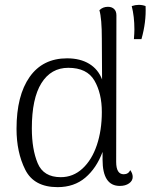

<svg xmlns="http://www.w3.org/2000/svg" viewBox="-20 -757 633 790"><path d="M562 -596H531Q533 -622 533 -636Q533 -689 522 -732Q537 -737 551 -737Q566 -737 579 -732Q582 -666 562 -596ZM516 -57Q526 -43 526 -29Q526 -13 511 -2.5Q496 8 473 8Q402 8 402 -100V-132Q377 -65 331 -26Q285 13 217 13Q120 13 84 -58.5Q48 -130 48 -227Q48 -364 102 -440.5Q156 -517 256 -517Q310 -517 347 -494.5Q384 -472 400 -430L399 -597Q399 -681 389 -715Q403 -729 424 -729Q440 -729 449.5 -720Q459 -711 459 -694L458 -91Q458 -40 489 -40Q508 -40 516 -57ZM399 -296Q399 -373 368.5 -425.5Q338 -478 261 -478Q190 -478 150.5 -415Q111 -352 111 -229Q111 -143 135 -85.5Q159 -28 230 -28Q281 -28 319.5 -63.5Q358 -99 378.5 -160Q399 -221 399 -296Z"/></svg>

Font: Arima Madurai Light
Style: Regular
Weight: 300
Designer: Joana Correia and Natanael Gama
Foundry: NDISCOVER
Version: Version 1.019